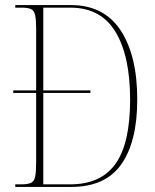

<svg xmlns="http://www.w3.org/2000/svg" viewBox="-20 -734 609 754"><path d="M40 0V-10H62Q88 -10 101 -15.5Q114 -21 118 -40Q122 -59 122 -99V-369H32V-379H122V-618Q122 -656 118 -674.5Q114 -693 101.5 -698.5Q89 -704 64 -704H40V-714H259Q388 -714 453.5 -615Q519 -516 519 -343Q519 -178 456.5 -89Q394 0 260 0ZM255 -10Q376 -10 433.5 -90.5Q491 -171 491 -343Q491 -514 433.5 -609Q376 -704 256 -704H150V-379H335V-369H150V-10Z"/></svg>

Font: Noto Serif Display Condensed Thin
Style: Regular
Weight: 100
Width: 3
Designer: Monotype Design Team
Foundry: Monotype Imaging Inc.
Version: Version 2.009